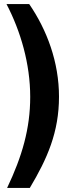

<svg xmlns="http://www.w3.org/2000/svg" viewBox="-20 -762 368 947"><path d="M12 -742C82 -608 129 -447 129 -284C129 -128 89 10 15 165H127C213 21 271 -110 271 -285C271 -455 212 -614 124 -742Z"/></svg>

Font: 18Franklin
Style: Bold
Weight: 700
Designer: Pablo Impallari, Rodrigo Fuenzalida (Modified by Dan O. Williams)
Version: Version 0.025;PS 000.025;hotconv 1.0.88;makeotf.lib2.5.64775